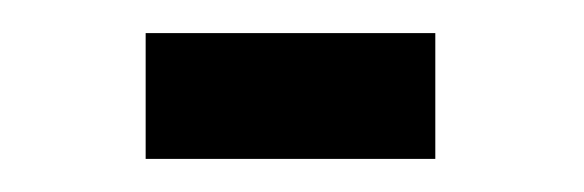

<svg xmlns="http://www.w3.org/2000/svg" viewBox="-20 -662 353 116"><path d="M68 -566H243V-642H68Z"/></svg>

Font: Inconsolata ExtraCondensed
Style: Bold
Weight: 700
Width: 2
Monospace: yes
Designer: Raph Levien, Cyreal, Brenton Simpson
Foundry: Raph Levien, Cyreal, Google
Version: Version 3.100